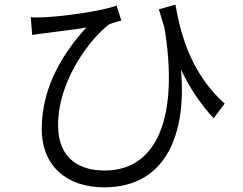

<svg xmlns="http://www.w3.org/2000/svg" viewBox="-20 -755 1040 823"><path d="M112 -681 118 -605C138 -608 155 -611 174 -613C211 -618 297 -628 350 -637C263 -541 159 -394 159 -203C159 -40 270 48 426 48C703 48 779 -198 756 -456C794 -377 839 -309 896 -248L943 -311C796 -442 753 -615 732 -735L661 -715L685 -636C746 -264 660 -24 428 -24C324 -24 229 -72 229 -218C229 -425 384 -604 447 -650C461 -657 487 -663 500 -667L480 -731C422 -709 253 -684 166 -681C147 -680 127 -680 112 -681Z"/></svg>

Font: Noto Sans CJK HK DemiLight
Style: Regular
Weight: 350
Designer: Ryoko NISHIZUKA 西塚涼子 (kana, bopomofo & ideographs); Paul D. Hunt (Latin, Greek & Cyrillic); Sandoll Communications 산돌커뮤니
Foundry: Adobe
Version: Version 2.004;hotconv 1.0.118;makeotfexe 2.5.65603